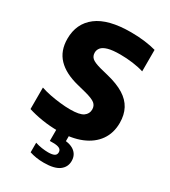

<svg xmlns="http://www.w3.org/2000/svg" viewBox="-232 -860 1056 1196"><g transform="rotate(30 296.5 -262.0)"><path d="M259 10Q202 10 146.2 1.2Q90.5 -7.5 44 -22.5V-177Q75 -166.5 112 -159.2Q149 -152 186.8 -147.8Q224.5 -143.5 258 -143.5Q326 -143.5 352.2 -162Q378.5 -180.5 378.5 -212Q378.5 -238.5 359.8 -254.2Q341 -270 285 -284.5L224 -300Q125.5 -324.5 74.8 -377.5Q24 -430.5 24 -517Q24 -627 104.5 -688.5Q185 -750 348 -750Q401 -750 447.2 -744Q493.5 -738 529 -728V-573.5Q494.5 -584.5 449.5 -590.5Q404.5 -596.5 359.5 -596.5Q303.5 -596.5 272 -587.5Q240.5 -578.5 227.5 -562.8Q214.5 -547 214.5 -527.5Q214.5 -503 230.8 -488.2Q247 -473.5 294.5 -460.5L356 -445Q429 -427 476.2 -397.8Q523.5 -368.5 546.2 -325.8Q569 -283 569 -225Q569 -152.5 532 -99.8Q495 -47 425.8 -18.5Q356.5 10 259 10ZM282.5 226Q253 226 227.5 222Q202 218 179.5 210.5V141.5Q202 149 227.2 152.8Q252.5 156.5 273 156.5Q302 156.5 316.8 149Q331.5 141.5 331.5 123.5Q331.5 105.5 316.5 97.5Q301.5 89.5 272.5 89.5H247.5V-10H335V62.5L294.5 37.5Q361.5 37.5 394.8 61.8Q428 86 428 130Q428 174 392.8 200Q357.5 226 282.5 226Z"/></g></svg>

Font: Encode Sans SC Condensed Thin ExtraBold
Style: Regular
Weight: 800
Version: Version 3.002